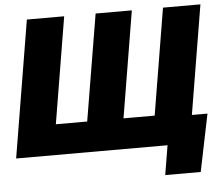

<svg xmlns="http://www.w3.org/2000/svg" viewBox="-58 -794 1167 1016"><g transform="rotate(-5 525.5 -286.0)"><path d="M121.1 -727.5H319.3L225.6 -162.1H392.1L486.3 -727.5H678.7L585 -162.1H750.5L844.2 -727.5H1043L922.4 0H0.5ZM778.8 156.2 804.7 0H757.8L782.7 -148.4H1029.8L967.3 156.2Z"/></g></svg>

Font: Inter 18pt Black
Style: Italic
Weight: 900
Italic angle: -9.3988°
Designer: Rasmus Andersson
Foundry: rsms
Version: Version 4.001;git-66647c0bb